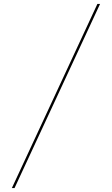

<svg xmlns="http://www.w3.org/2000/svg" viewBox="-20 -800 565 970"><path d="M472 -780H485.5L53.5 150H40Z"/></svg>

Font: Bodoni* 16
Style: Regular
Weight: 400
Version: Version 2.2